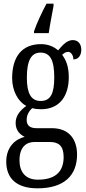

<svg xmlns="http://www.w3.org/2000/svg" viewBox="-20 -786 470 1044"><path d="M165 -616V-606H245C252 -655 263 -708 271 -753V-766H233C210 -724 179 -658 165 -616ZM184 238C330 238 399 167 399 54C399 -23 360 -89 262 -89H179C146 -89 125 -101 125 -134C125 -164 141 -185 155 -198C166 -194 190 -192 203 -192C305 -192 354 -265 354 -366C354 -427 338 -461 318 -488C328 -497 337 -504 351 -504C366 -504 379 -485 379 -463C409 -463 422 -488 422 -516C422 -544 407 -568 376 -568C338 -568 311 -528 296 -512C273 -532 243 -546 203 -546C98 -546 46 -476 46 -361C46 -295 76 -235 123 -210C91 -187 65 -158 65 -118C65 -75 90 -54 114 -42C62 -29 14 14 14 93C14 184 70 238 184 238ZM201 -237C149 -237 126 -278 126 -364C126 -455 149 -500 200 -500C254 -500 275 -457 275 -365C275 -277 255 -237 201 -237ZM186 191C116 191 86 146 86 86C86 8 128 -14 168 -14H250C299 -14 326 7 326 68C326 136 293 191 186 191Z"/></svg>

Font: Noto Serif Ethiopic XCn
Style: Regular
Weight: 400
Width: 2
Designer: Monotype Design Team
Foundry: Monotype Imaging Inc.
Version: Version 2.102